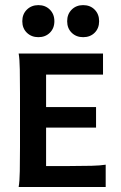

<svg xmlns="http://www.w3.org/2000/svg" viewBox="-20 -749 484 769"><path d="M54.7 0Q58.6 -22 59.3 -63.5Q60.1 -105 60.1 -159.2V-375Q60.1 -429.2 59.3 -470.9Q58.6 -512.7 54.7 -534.7H392.6V-450.2H164.6V-320.3H364.7V-237.8H164.6V-84H259.3Q311.5 -84 346.9 -85Q382.3 -85.9 403.3 -89.4V0ZM133.8 -600.1Q106 -600.1 87.6 -617.9Q69.3 -635.7 69.3 -664.1Q69.3 -692.4 87.6 -710.4Q106 -728.5 133.8 -728.5Q161.6 -728.5 179.7 -710.4Q197.8 -692.4 197.8 -664.1Q197.8 -635.7 179.7 -617.9Q161.6 -600.1 133.8 -600.1ZM313 -600.1Q285.2 -600.1 267.1 -617.9Q249 -635.7 249 -664.1Q249 -692.4 267.1 -710.4Q285.2 -728.5 313 -728.5Q341.3 -728.5 359.1 -710.4Q377 -692.4 377 -664.1Q377 -635.7 359.1 -617.9Q341.3 -600.1 313 -600.1Z"/></svg>

Font: Harmattan
Style: Bold
Weight: 700
Designer: George W. Nuss III and SIL International
Foundry: SIL International
Version: Version 4.000